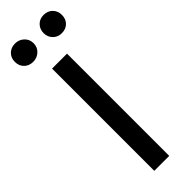

<svg xmlns="http://www.w3.org/2000/svg" viewBox="-334 -926 935 935"><g transform="rotate(-45 133.0 -459.0)"><path d="M179 -704H76V0H179ZM-29 -855Q-29 -827 -11 -809.5Q7 -792 35 -792Q62 -792 81 -810Q100 -828 100 -855Q100 -882 81 -900Q62 -918 35 -918Q7 -918 -11 -900.5Q-29 -883 -29 -855ZM169 -855Q169 -828 187 -810Q205 -792 231 -792Q260 -792 277.5 -809.5Q295 -827 295 -855Q295 -882 277.5 -900Q260 -918 231 -918Q204 -918 186.5 -900Q169 -882 169 -855Z"/></g></svg>

Font: Geom
Style: Regular
Weight: 400
Version: Version 1.102